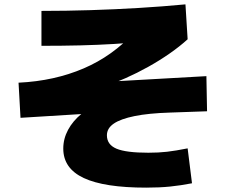

<svg xmlns="http://www.w3.org/2000/svg" viewBox="-20 -798 1040 880"><path d="M650 62Q458 62 364 18Q270 -26 270 -117Q270 -162 292 -203Q314 -244 354.5 -277Q395 -310 450 -330L462 -282L74 -258L65 -419Q148 -423 222.5 -439.5Q297 -456 363.5 -484.5Q430 -513 488 -554.5Q546 -596 597 -650L646 -608Q576 -601 502.5 -596.5Q429 -592 347.5 -590Q266 -588 170 -588V-748Q284 -748 395 -751.5Q506 -755 615 -761.5Q724 -768 830 -778L840 -618Q805 -586 758.5 -553.5Q712 -521 660 -492Q608 -463 556 -440Q504 -417 457 -404L447 -422L926 -449L929 -288L758 -282Q661 -279 597 -266Q533 -253 501.5 -231.5Q470 -210 470 -178Q470 -135 514 -116.5Q558 -98 660 -98Q707 -98 746 -102.5Q785 -107 840 -118L860 42Q809 52 760 57Q711 62 650 62Z"/></svg>

Font: M PLUS 2 Thin Black
Style: Regular
Weight: 900
Version: Version 1.001